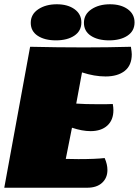

<svg xmlns="http://www.w3.org/2000/svg" viewBox="-25 -879 650 899"><path d="M438 -391Q483 -391 503 -392Q506 -377 506 -363Q506 -317 477.5 -291Q449 -265 399 -265Q360 -265 312 -281L283 -135L342 -134Q422 -134 465 -139Q478 -110 478 -83Q478 -46 453 -23Q428 0 383 0H-5L116 -660Q244 -657 369 -657Q478 -657 588 -660Q592 -634 592 -625Q592 -573 559 -547Q526 -521 469 -521Q417 -521 359 -540L332 -394Q370 -391 438 -391ZM356 -774Q356 -734 323 -712Q290 -690 237 -690Q184 -690 151.5 -711.5Q119 -733 119 -772Q119 -812 154 -835.5Q189 -859 241 -859Q292 -859 324 -836Q356 -813 356 -774ZM605 -774Q605 -734 572 -712Q539 -690 486 -690Q433 -690 400.5 -711.5Q368 -733 368 -772Q368 -812 403 -835.5Q438 -859 490 -859Q541 -859 573 -836Q605 -813 605 -774Z"/></svg>

Font: Sansita Black Italic
Style: Regular
Weight: 900
Italic angle: -11°
Designer: Pablo Cosgaya
Foundry: Omnibus-Type
Version: Version 1.006